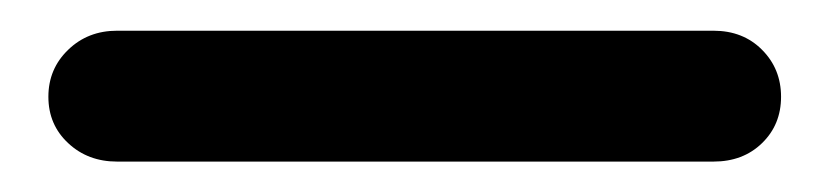

<svg xmlns="http://www.w3.org/2000/svg" viewBox="-20 -20 540 125"><path d="M56.2 85.2Q37.2 85.2 24.4 73.2Q11.5 61.2 11.5 43Q11.5 24.8 24.4 12.4Q37.2 0 56.2 0H444.5Q463.8 0 476.1 12.4Q488.5 24.8 488.5 43Q488.5 61.2 476.1 73.2Q463.8 85.2 444.5 85.2Z"/></svg>

Font: Nunito ExtraLight
Style: Regular
Weight: 200
Designer: Vernon Adams
Foundry: Vernon Adams
Version: Version 3.602;April 4, 2023;FontCreator 14.0.0.2856 64-bit